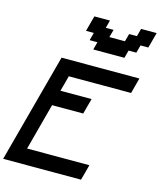

<svg xmlns="http://www.w3.org/2000/svg" viewBox="-171 -1369 1239 1489"><g transform="rotate(15 448.5 -625.0)"><path d="M0 0H625Q630.9 -21 642.1 -62.5Q653.3 -104 658.7 -125H158.7Q175.3 -187.5 208.7 -312.5Q242.2 -437.5 258.8 -500H508.8Q514.2 -520.5 525.6 -562.3Q537.1 -604 542.5 -625H292.5Q298.3 -646 309.6 -687.7Q320.8 -729.5 326.2 -750H826.2Q831.5 -770.5 842.8 -812.5Q854 -854.5 859.4 -875H234.4Q195.3 -729 117.2 -437.5Q39.1 -146 0 0ZM455.6 -1000H705.6L722.2 -1062.5H784.7L801.3 -1125H863.8Q869.6 -1146 880.9 -1187.5Q892.1 -1229 897.5 -1250H772.5L755.9 -1187.5H693.4L676.3 -1125H551.3L568.4 -1187.5H505.9L522.5 -1250H397.5Q391.6 -1229 380.4 -1187.5Q369.1 -1146 363.8 -1125H426.3L409.7 -1062.5H472.2Z"/></g></svg>

Font: Faithful 32x
Style: Oblique
Weight: 400
Foundry: Faithful Resource Pack
Version: Version 1.0; January 27, 2023